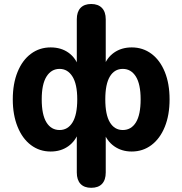

<svg xmlns="http://www.w3.org/2000/svg" viewBox="-20 -733 895 942"><path d="M356.8 113.4V-87.7H367.2Q350.8 -40.9 314.7 -15.3Q278.6 10.4 228.4 10.4Q174 10.4 131.9 -21.2Q89.8 -52.8 66.3 -111Q42.7 -169.2 42.7 -245.4Q42.7 -322.6 66.3 -380.3Q89.8 -438 131.9 -469.2Q174 -500.4 228.4 -500.4Q279.6 -500.4 315.8 -474.7Q352 -448.9 367.2 -402.3H356.8V-638.4Q356.8 -674.7 375 -694.1Q393.3 -713.4 427.4 -713.4Q461.5 -713.4 480.1 -694.1Q498.8 -674.7 498.8 -638.4V-402.3H487.6Q502.8 -448.9 539.4 -474.7Q576 -500.4 626.4 -500.4Q680.8 -500.4 722.9 -469.2Q765 -438 788.5 -380.3Q812 -322.6 812 -245.4Q812 -168.4 788.5 -110.6Q765 -52.8 722.9 -21.2Q680.8 10.4 626.4 10.4Q577 10.4 540.5 -15.3Q504 -40.9 487.6 -87.7H498.8V113.4Q498.8 149.7 480.6 169.1Q462.5 188.4 427.4 188.4Q393.3 188.4 375 169.1Q356.8 149.7 356.8 113.4ZM359 -245.6Q359 -320.3 335.4 -357.6Q311.9 -395 272.4 -395Q231.9 -395 208.3 -357.6Q184.7 -320.3 184.7 -245.6Q184.7 -170.1 207.9 -132.6Q231.1 -95.1 272.4 -95.1Q312.9 -95.1 335.9 -132.6Q359 -170.1 359 -245.6ZM670 -245.6Q670 -320.3 646.5 -357.6Q622.9 -395 582.4 -395Q541.7 -395 519.1 -357.6Q496.6 -320.3 496.6 -245.6Q496.6 -170.1 519.2 -132.6Q541.9 -95.1 582.4 -95.1Q623.7 -95.1 646.9 -132.6Q670 -170.1 670 -245.6Z"/></svg>

Font: SN Pro Thin
Style: Regular
Weight: 200
Designer: Tobias Whetton
Foundry: Supernotes
Version: Version 1.003;Glyphs 3.3 (3324)